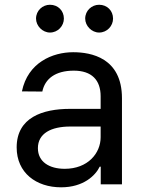

<svg xmlns="http://www.w3.org/2000/svg" viewBox="-20 -771 605 803"><path d="M235.4 12.4C329.5 12.4 379.3 -37.3 397 -73.9H401.3V0H490.1V-360.1C490.1 -529.8 360.1 -552.6 285.9 -552.6C199.6 -552.6 96.2 -509.2 71.7 -388.8L157 -388.1C168 -441.1 210.9 -475.5 288.7 -475.5C363.6 -475.5 400.9 -436.1 400.9 -368.3V-315.7H272.7C158 -315.7 49.7 -279.5 49.7 -154.5C49.7 -47.9 131.7 12.4 235.4 12.4ZM130.7 -693.2C130.7 -662.6 158 -634.9 188.9 -634.9C222.3 -634.9 247.2 -662.6 247.2 -693.2C247.2 -726.6 222.3 -751.1 188.9 -751.1C158 -751.1 130.7 -726.6 130.7 -693.2ZM138.5 -151.3C138.5 -213.4 194.2 -241.5 272.7 -241.8H400.9V-197.1C400.9 -130 347.3 -65 250.7 -65C185.7 -65 138.5 -94.5 138.5 -151.3ZM336.3 -693.2C336.3 -662.6 363.6 -634.9 394.5 -634.9C427.9 -634.9 452.8 -662.6 452.8 -693.2C452.8 -726.6 427.9 -751.1 394.5 -751.1C363.6 -751.1 336.3 -726.6 336.3 -693.2Z"/></svg>

Font: Margiela Sans Text
Style: Regular
Weight: 400
Designer: Stefan Endress, Andreas Faust
Version: Version 1.100;FEAKit 1.0